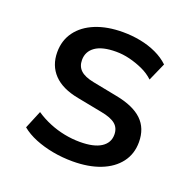

<svg xmlns="http://www.w3.org/2000/svg" viewBox="-97 -597 704 703"><g transform="rotate(20 255.0 -245.0)"><path d="M255 9Q215 9 177.5 2Q140 -5 108 -18Q76 -31 53 -50L82 -120Q107 -103 136 -91Q165 -79 195.5 -73Q226 -67 256 -67Q310 -67 338 -85Q366 -103 366 -135Q366 -161 348.5 -175.5Q331 -190 293 -197L195 -216Q131 -228 98.5 -262Q66 -296 66 -348Q66 -394 91 -428Q116 -462 161.5 -480.5Q207 -499 268 -499Q303 -499 336.5 -492.5Q370 -486 399 -472.5Q428 -459 449 -439L418 -369Q399 -387 373.5 -398.5Q348 -410 321.5 -416.5Q295 -423 269 -423Q215 -423 188 -404Q161 -385 161 -352Q161 -327 177 -312Q193 -297 228 -290L325 -271Q393 -258 426.5 -226Q460 -194 460 -140Q460 -94 434.5 -60.5Q409 -27 363 -9Q317 9 255 9Z"/></g></svg>

Font: Nunito Sans 11pt SemiBold
Style: Regular
Weight: 600
Version: Version 3.101;gftools[0.9.27]